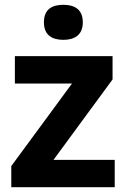

<svg xmlns="http://www.w3.org/2000/svg" viewBox="-20 -780 528 800"><path d="M244 -760C199 -760 163 -743 163 -687C163 -632 199 -614 244 -614C288 -614 325 -632 325 -687C325 -743 288 -760 244 -760ZM458 0V-114H203L449 -449V-546H42V-432H280L27 -88V0Z"/></svg>

Font: Noto Sans Bassa Vah
Style: Bold
Weight: 700
Designer: Monotype Design Team
Foundry: Monotype Imaging Inc.
Version: Version 2.002